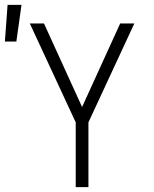

<svg xmlns="http://www.w3.org/2000/svg" viewBox="-61 -766 631 786"><path d="M249 0V-265L61 -670H119L275 -328L431 -670H489L301 -265V0ZM-41 -596 -30 -746H27L6 -596Z"/></svg>

Font: Lode Dark
Style: Regular
Weight: 400
Monospace: yes
Designer: Belleve Invis
Foundry: Belleve Invis
Version: Version 29.2.0; ttfautohint (v1.8.3)